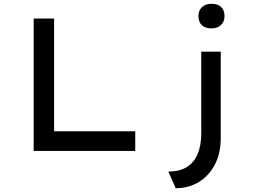

<svg xmlns="http://www.w3.org/2000/svg" viewBox="-20 -798 1360 1015"><path d="M158 0V-700H266V-104H695V0ZM909 197 870 109Q930 109 968.5 84.5Q1007 60 1025.5 14.5Q1044 -31 1044 -95V-525H1147V-70Q1147 12 1116 71.5Q1085 131 1031.5 164Q978 197 909 197ZM1098 -648Q1065 -648 1047 -665Q1029 -682 1029 -713Q1029 -742 1047.5 -760Q1066 -778 1098 -778Q1131 -778 1149 -761Q1167 -744 1167 -713Q1167 -684 1148.5 -666Q1130 -648 1098 -648Z"/></svg>

Font: Lexend Peta
Style: Regular
Weight: 400
Designer: Bonnie Shaver-Troup, Thomas Jockin
Foundry: Lexend
Version: Version 1.007